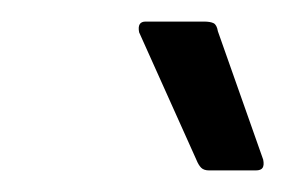

<svg xmlns="http://www.w3.org/2000/svg" viewBox="-20 -715 264 178"><path d="M174 -557Q169 -557 166.5 -559.5Q164 -562 162 -567L109 -685Q108 -690 109.5 -692.5Q111 -695 115 -695H169Q175 -695 178 -693.5Q181 -692 182 -686L224 -567Q225 -562 223.5 -559.5Q222 -557 217 -557Z"/></svg>

Font: Sofia Sans Extra Condensed Medium
Style: Italic
Weight: 500
Italic angle: -9°
Version: Version 4.100